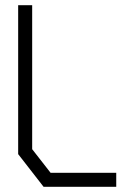

<svg xmlns="http://www.w3.org/2000/svg" viewBox="-20 -720 498 740"><path d="M148 0 50 -126V-700H104V-145L175 -54H428V0Z"/></svg>

Font: Turret Road
Style: Regular
Weight: 400
Designer: Noponies
Foundry: Noponies
Version: Version 1.001; ttfautohint (v1.8)